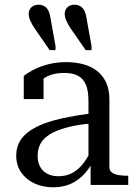

<svg xmlns="http://www.w3.org/2000/svg" viewBox="-20 -786 579 816"><path d="M347 -713 369 -590V-573H344L279 -667Q268 -684 261.5 -699Q255 -714 255 -727Q255 -744 266.5 -755Q278 -766 297 -766Q316 -766 329 -754Q342 -742 347 -713ZM194 -713 216 -590V-573H191L126 -667Q115 -684 108.5 -699Q102 -714 102 -727Q102 -744 113.5 -755Q125 -766 144 -766Q163 -766 176 -754Q189 -742 194 -713ZM384 -306 383 -263Q333 -259 293.5 -251Q254 -243 225 -231.5Q196 -220 177 -204.5Q158 -189 149 -169Q140 -149 140 -124Q140 -96 151 -76.5Q162 -57 182 -47Q202 -37 228 -37Q264 -37 291 -53Q318 -69 338.5 -97.5Q359 -126 375 -164L383 -119Q368 -80 342 -50.5Q316 -21 282.5 -5.5Q249 10 206 10Q163 10 127.5 -6Q92 -22 70.5 -52.5Q49 -83 49 -124Q49 -165 70.5 -195Q92 -225 134.5 -246.5Q177 -268 239.5 -282Q302 -296 384 -306ZM365 0V-104H356V-356Q356 -401 344.5 -427Q333 -453 310.5 -464.5Q288 -476 254 -476Q202 -476 169.5 -455Q137 -434 117 -404Q117 -419 120.5 -430.5Q124 -442 130.5 -450.5Q137 -459 146 -464Q155 -469 165 -471V-365H81V-463Q95 -475 120.5 -488.5Q146 -502 182 -512Q218 -522 261 -522Q299 -522 332 -513.5Q365 -505 390.5 -486Q416 -467 430.5 -436.5Q445 -406 445 -362V-75Q445 -61 455.5 -53Q466 -45 484 -42Q502 -39 524 -39H525V0Z"/></svg>

Font: Roboto Serif 72pt
Style: Regular
Weight: 400
Designer: Greg Gazdowicz
Foundry: Commercial Type
Version: Version 1.008